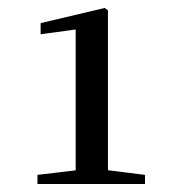

<svg xmlns="http://www.w3.org/2000/svg" viewBox="-20 -930 436 482"><path d="M74 -468V-491L175 -503H248L344 -491V-468ZM170 -468V-856L82 -844V-872L243 -910L251 -904V-468Z"/></svg>

Font: Noto Serif TC ExtraLight SemiBold
Style: Regular
Weight: 600
Version: Version 2.003-H1;hotconv 1.1.1;makeotfexe 2.6.0